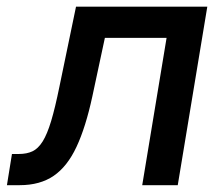

<svg xmlns="http://www.w3.org/2000/svg" viewBox="-55 -542 645 562"><path d="M-34.7 0 -20 -91.3H0.5Q23.4 -91.3 40 -99.1Q56.6 -106.9 69.8 -127.9Q83 -148.9 94.7 -187.7Q106.4 -226.6 119.1 -289.1L167.5 -522.5H551.8L465.3 0H361.3L432.6 -431.2H252L215.3 -259.8Q195.8 -169.4 168.9 -112.1Q142.1 -54.7 102.1 -27.3Q62 0 2.9 0Z"/></svg>

Font: Inter 28pt Medium
Style: Italic
Weight: 500
Italic angle: -9.3988°
Designer: Rasmus Andersson
Foundry: rsms
Version: Version 4.001;git-66647c0bb